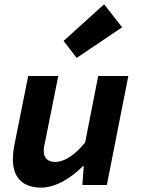

<svg xmlns="http://www.w3.org/2000/svg" viewBox="-20 -842 640 874"><path d="M167.3 12C237.4 12 308 -36.2 357.3 -85.3H361.3L354.8 0H466.4L564.2 -496.1H427L367.6 -193.6C321.1 -135.8 272.7 -104.8 230.8 -104.8C198.1 -104.8 179 -122.4 179 -156C179 -170.8 183 -186.4 187.3 -206.4L245.3 -496.1H108.4L47 -189.7C41.7 -164.9 38.7 -139.2 38.7 -115.5C38.7 -33.1 84.2 12 167.3 12ZM328.9 -578.3 535.9 -717.7 453.9 -822.5 269.4 -655.7 328.9 -578.3Z"/></svg>

Font: Source Code Variable
Style: Italic
Weight: 400
Italic angle: -11°
Monospace: yes
Designer: Paul D. Hunt, Teo Tuominen
Foundry: Adobe Systems Incorporated
Version: Version 1.005;PS 1.0;hotconv 16.6.54;makeotf.lib2.5.65590